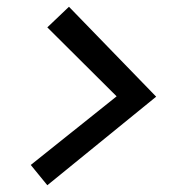

<svg xmlns="http://www.w3.org/2000/svg" viewBox="-20 -533 565 568"><path d="M71 -45 325 -248 120 -452 184 -513 442 -247 120 15Z"/></svg>

Font: Andada Pro SemiBold
Style: Italic
Weight: 600
Italic angle: -6.99998°
Designer: Carolina Giovagnoli
Foundry: Huerta Tipografica
Version: Version 3.005